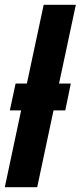

<svg xmlns="http://www.w3.org/2000/svg" viewBox="-30 -780 336 800"><path d="M125 0 193 -320H242L265 -432H216L286 -760H152L82 -432H35L11 -320H58L-10 0Z"/></svg>

Font: Noto Sans UI Condensed ExtraBold
Style: Italic
Weight: 800
Width: 3
Designer: Monotype Design Team
Foundry: Monotype Imaging Inc.
Version: 1.001